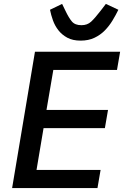

<svg xmlns="http://www.w3.org/2000/svg" viewBox="-20 -963 640 983"><path d="M42 0 159 -698H595L579 -605H253L218 -400H533L517 -307H203L167 -93H495L479 0ZM393 -755Q352 -755 324.5 -770Q297 -785 279 -808Q261 -831 251 -859Q241 -887 236 -913L298 -943L315 -908Q332 -872 348 -853Q364 -834 397 -834Q427 -834 446.5 -852Q466 -870 496 -909L522 -943L586 -913Q573 -886 556 -858Q539 -830 516.5 -807Q494 -784 463.5 -769.5Q433 -755 393 -755Z"/></svg>

Font: IBM Plex Mono Medium
Style: Italic
Weight: 500
Italic angle: -9°
Monospace: yes
Designer: Mike Abbink, Paul van der Laan, Pieter van Rosmalen
Foundry: Bold Monday
Version: Version 2.3